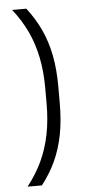

<svg xmlns="http://www.w3.org/2000/svg" viewBox="-56 -709 396 861"><g transform="rotate(-5 142.0 -278.0)"><path d="M150 -312.5Q150 -388 137.2 -451Q124.5 -514 98.8 -569.2Q73 -624.5 32.5 -675.5H96.5Q134.5 -626.5 159.5 -572.5Q184.5 -518.5 196.8 -455.2Q209 -392 209 -314.5V-241Q209 -163 196.8 -99.5Q184.5 -36 159.8 17.8Q135 71.5 97 120H32.5Q73 68.5 98.8 13.5Q124.5 -41.5 137.2 -104.8Q150 -168 150 -243Z"/></g></svg>

Font: Anek Latin Light
Style: Regular
Weight: 300
Designer: Yesha Goshar
Foundry: Ek Type
Version: Version 1.003